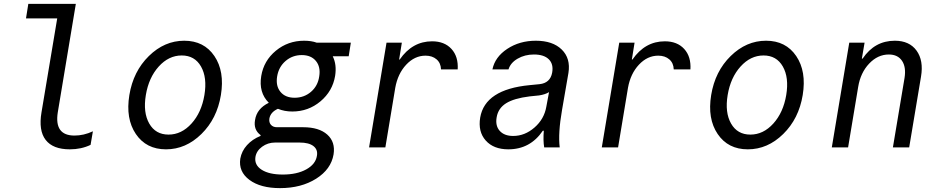

<svg xmlns="http://www.w3.org/2000/svg" viewBox="-20 -760 4840 990"><path d="M278 -181Q259 -61 364 -61Q412 -61 459 -83L447 -13Q399 10 340 10Q253 10 215.5 -38.5Q178 -87 194 -181L275 -665H114L126 -740H371Z M1018.5 -69Q938 10 836 10Q734 10 680.5 -69Q627 -148 647 -270Q667 -392 747.5 -471Q828 -550 930 -550Q1032 -550 1085.5 -471Q1139 -392 1119 -270Q1099 -148 1018.5 -69ZM749.5 -123Q782 -66 849 -66Q916 -66 967.5 -123Q1019 -180 1034 -270Q1049 -360 1016.5 -417Q984 -474 917 -474Q850 -474 798.5 -417Q747 -360 732 -270Q717 -180 749.5 -123Z M1327 -368Q1340 -447 1402.5 -498.5Q1465 -550 1548 -550Q1586 -550 1613 -540H1789L1778 -470H1696V-469Q1717 -427 1708 -369Q1695 -290 1632.5 -237.5Q1570 -185 1487 -185Q1447 -185 1413 -199Q1375 -182 1369 -149Q1366 -129 1377 -116.5Q1388 -104 1408 -104H1543Q1625 -104 1667.5 -66Q1710 -28 1700 36Q1687 113 1610 161.5Q1533 210 1424 210Q1323 210 1266 167.5Q1209 125 1219 58Q1226 19 1253.5 -11.5Q1281 -42 1323 -59L1324 -63Q1286 -91 1295 -141Q1304 -200 1366 -230Q1313 -283 1327 -368ZM1398 -25Q1361 -25 1331.5 -3.5Q1302 18 1297 50Q1291 91 1329.5 115.5Q1368 140 1438 140Q1511 140 1559 113.5Q1607 87 1614 44Q1620 12 1596.5 -6.5Q1573 -25 1525 -25ZM1499 -256Q1548 -256 1583.5 -286.5Q1619 -317 1626 -366Q1634 -415 1609 -445.5Q1584 -476 1536 -476Q1488 -476 1452.5 -445.5Q1417 -415 1409 -366Q1401 -317 1426 -286.5Q1451 -256 1499 -256Z M1967 0H1883L1973 -540H2052L2038 -453H2041Q2106 -547 2208 -547Q2272 -547 2308 -507.5Q2344 -468 2340 -402H2254Q2253 -435 2231 -454Q2209 -473 2174 -473Q2118 -473 2074.5 -426.5Q2031 -380 2018 -307Z M2827 -385Q2835 -429 2810 -454Q2785 -479 2733 -479Q2686 -479 2649 -457.5Q2612 -436 2602 -402H2519Q2532 -466 2595.5 -508Q2659 -550 2743 -550Q2830 -550 2876.5 -504.5Q2923 -459 2911 -384L2878 -193Q2857 -73 2866 0H2786Q2780 -35 2784 -86H2779Q2714 10 2601 10Q2525 10 2484.5 -35.5Q2444 -81 2456 -154Q2481 -299 2711 -321L2762 -326Q2817 -332 2827 -385ZM2811 -285Q2792 -273 2760 -268L2711 -263Q2630 -253 2589.5 -227.5Q2549 -202 2541 -156Q2533 -112 2556.5 -85.5Q2580 -59 2626 -59Q2686 -59 2736 -102.5Q2786 -146 2797 -210Z M3167 0H3083L3173 -540H3252L3238 -453H3241Q3306 -547 3408 -547Q3472 -547 3508 -507.5Q3544 -468 3540 -402H3454Q3453 -435 3431 -454Q3409 -473 3374 -473Q3318 -473 3274.5 -426.5Q3231 -380 3218 -307Z M4018.5 -69Q3938 10 3836 10Q3734 10 3680.5 -69Q3627 -148 3647 -270Q3667 -392 3747.5 -471Q3828 -550 3930 -550Q4032 -550 4085.5 -471Q4139 -392 4119 -270Q4099 -148 4018.5 -69ZM3749.5 -123Q3782 -66 3849 -66Q3916 -66 3967.5 -123Q4019 -180 4034 -270Q4049 -360 4016.5 -417Q3984 -474 3917 -474Q3850 -474 3798.5 -417Q3747 -360 3732 -270Q3717 -180 3749.5 -123Z M4269 0 4359 -540H4438L4424 -458H4428Q4490 -550 4594 -550Q4669 -550 4706 -499Q4743 -448 4729 -365L4668 0H4584L4644 -358Q4653 -414 4631 -446.5Q4609 -479 4563 -479Q4506 -479 4461.5 -432Q4417 -385 4405 -312L4353 0Z"/></svg>

Font: CommitMono
Style: Italic
Weight: 400
Monospace: yes
Designer: Eigil Nikolajsen
Foundry: Eigil Nikolajsen
Version: Version 1.143